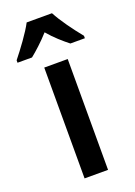

<svg xmlns="http://www.w3.org/2000/svg" viewBox="-187 -825 623 884"><g transform="rotate(-20 125.0 -383.0)"><path d="M187 -766H63C42 -725 -7 -659 -40 -618V-606H31C56 -626 93 -659 125 -695C155 -659 191 -628 219 -606H290V-618C254 -662 210 -722 187 -766ZM183 0V-543H68V0Z"/></g></svg>

Font: Noto Sans Telugu Condensed SemiBold
Style: Regular
Weight: 600
Width: 3
Designer: Jelle Bosma - Monotype Design Team
Foundry: Monotype Imaging Inc.
Version: Version 2.005